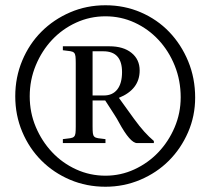

<svg xmlns="http://www.w3.org/2000/svg" viewBox="-20 -696 800 730"><path d="M219 -520H396Q449 -520 480 -495Q511 -470 511 -428Q511 -356 432 -324L489 -245Q510 -216 528.5 -195.5Q547 -175 565 -160V-152H501Q475 -152 432 -231Q428 -238 424.5 -244.5Q421 -251 415.5 -259Q410 -267 402 -280Q394 -293 380 -314H332V-215Q332 -199 333 -190Q334 -181 338.5 -176.5Q343 -172 353 -170.5Q363 -169 381 -167V-152H219V-167Q237 -169 247 -170.5Q257 -172 261.5 -176.5Q266 -181 267 -190Q268 -199 268 -215V-456Q268 -472 267 -481.5Q266 -491 261.5 -495.5Q257 -500 247 -501.5Q237 -503 219 -505ZM332 -333H375Q408 -333 426 -356Q444 -379 444 -422Q444 -501 373 -501H332ZM381 -676Q453 -676 515.5 -649Q578 -622 623.5 -574.5Q669 -527 695.5 -463Q722 -399 722 -325Q722 -255 695 -193Q668 -131 622 -85Q576 -39 513.5 -12.5Q451 14 381 14Q309 14 246.5 -12.5Q184 -39 137.5 -85.5Q91 -132 64.5 -195Q38 -258 38 -330Q38 -402 64.5 -465.5Q91 -529 137.5 -575.5Q184 -622 246.5 -649Q309 -676 381 -676ZM381 -634Q322 -634 269.5 -610Q217 -586 178 -544.5Q139 -503 116 -447.5Q93 -392 93 -330Q93 -268 116 -213.5Q139 -159 178 -117.5Q217 -76 269.5 -52Q322 -28 381 -28Q439 -28 491 -52Q543 -76 582 -117Q621 -158 644 -212Q667 -266 667 -326Q667 -390 644.5 -446Q622 -502 583 -544Q544 -586 492 -610Q440 -634 381 -634Z"/></svg>

Font: Klingon pIqaD HaSta
Style: Regular
Weight: 400
Width: 0
Designer: Mike Neff (qa'vaj)
Foundry: Mike Neff and Michael Everson
Version: Version 2.003